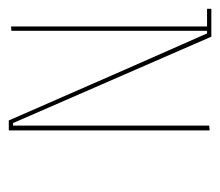

<svg xmlns="http://www.w3.org/2000/svg" viewBox="-52 -828 499 435"><g transform="rotate(90 197.5 -610.5)"><path d="M275.4 -390.6Q275.4 -539.1 275.4 -835.9Q271.5 -835.9 264.6 -835Q264.6 -686.5 264.6 -390.6Q262.7 -390.6 258.8 -390.6Q193.4 -540 63.5 -838.9Q63.5 -838.9 63.5 -838.9Q63.5 -838.9 63.5 -839.8Q42 -839.8 0 -839.8Q0 -837.9 0 -835Q0 -833 0 -830.1Q13.7 -830.1 40 -830.1Q40 -681.6 40 -385.7Q43 -386.7 49.8 -386.7Q49.8 -534.2 49.8 -830.1Q51.8 -830.1 55.7 -830.1Q122.1 -680.7 252.9 -380.9Q252.9 -380.9 252.9 -380.9Q252.9 -380.9 252.9 -380.9Q260.7 -380.9 275.4 -380.9Q275.4 -384.8 275.4 -390.6Q275.4 -390.6 275.4 -390.6Z"/></g></svg>

Font: Reach
Style: Line
Weight: 400
Designer: Billy Harris
Version: Reach Line